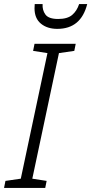

<svg xmlns="http://www.w3.org/2000/svg" viewBox="-26 -931 452 951"><path d="M-6 0 1 -35 77 -46 209 -668 138 -679 145 -714H349L342 -679L266 -668L134 -46L205 -35L198 0ZM258 -788Q375 -788 406 -911H366Q355 -877 331.5 -857Q308 -837 262 -837Q215 -837 199 -859Q183 -881 185 -911H146Q145 -905 145 -890Q145 -840 176.5 -814Q208 -788 258 -788Z"/></svg>

Font: Noto Sans UI Light
Style: Italic
Weight: 300
Italic angle: -12°
Designer: Monotype Design Team
Foundry: Monotype Imaging Inc.
Version: Version 1.901